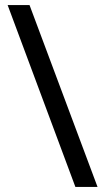

<svg xmlns="http://www.w3.org/2000/svg" viewBox="-20 -734 412 754"><path d="M96 -714 363 0H276L10 -714Z"/></svg>

Font: Noto Sans Ugaritic
Style: Regular
Weight: 400
Designer: Monotype Design Team
Foundry: Monotype Imaging Inc.
Version: Version 2.001; ttfautohint (v1.8.4.7-5d5b)